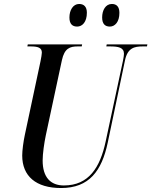

<svg xmlns="http://www.w3.org/2000/svg" viewBox="-20 -938 763 968"><path d="M534 -804C559 -804 582 -827 582 -873C582 -905 567 -918 544 -918C512 -918 495 -886 495 -850C495 -817 510 -804 534 -804ZM369 -804C395 -804 418 -827 418 -874C418 -905 402 -918 379 -918C348 -918 330 -886 330 -850C330 -817 345 -804 369 -804ZM288 10C430 10 493 -77 523 -218L610 -633C623 -697 658 -704 700 -704H721L723 -714H518L516 -704H534C576 -704 605 -699 605 -667C605 -660 603 -646 600 -632L513 -226C485 -94 428 -3 302 -3C235 -3 195 -44 195 -129C195 -163 203 -218 211 -256L292 -634C305 -695 333 -704 372 -704H392L394 -714H120L118 -704H135C170 -704 191 -698 191 -673C191 -664 188 -649 184 -628L105 -257C98 -224 92 -180 92 -154C92 -50 161 10 288 10Z"/></svg>

Font: Noto Serif Display Condensed Medium
Style: Italic
Weight: 500
Width: 3
Italic angle: -12°
Designer: Monotype Design Team
Foundry: Monotype Imaging Inc.
Version: Version 2.009